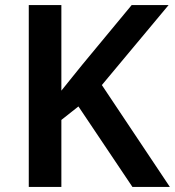

<svg xmlns="http://www.w3.org/2000/svg" viewBox="-20 -734 687 754"><path d="M647 0H500L288 -316L221 -263V0H93V-714H221V-378Q241 -403 262 -429Q283 -455 304 -481L497 -714H642L380 -400Z"/></svg>

Font: Noto Sans Gujarati SemiBold
Style: Regular
Weight: 600
Designer: Jelle Bosma - Monotype Design Team, Universal Thirst
Foundry: Monotype Imaging Inc.
Version: Version 2.106; ttfautohint (v1.8.4.7-5d5b)